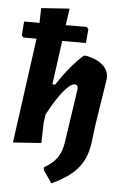

<svg xmlns="http://www.w3.org/2000/svg" viewBox="-60 -746 624 983"><g transform="rotate(5 252.0 -254.5)"><path d="M28 4 102 -536H35L25 -546L31 -618H110L112 -694L257 -704L245 -618H352L362 -608L356 -536H234L203 -310H217Q283 -410 350 -470L362 -471Q416 -461 447.5 -434Q479 -407 478 -368L477 -355L441 -125L429 -29Q419 50 375 102.5Q331 155 242 195L197 130L198 116Q241 92 263.5 60Q286 28 293 -22L332 -286L334 -297Q334 -320 317 -320Q296 -320 261 -278Q226 -236 182 -154L176 -114L173 -6Z"/></g></svg>

Font: Alegreya Sans ExtraBold
Style: Italic
Weight: 800
Italic angle: -7°
Designer: Juan Pablo del Peral
Foundry: Huerta Tipografica
Version: Version 2.007